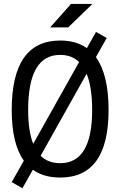

<svg xmlns="http://www.w3.org/2000/svg" viewBox="-20 -914 626 999"><path d="M96.7 65.4 150.9 -30.8C188.5 -3.9 235.8 9.8 293 9.8C460.4 9.8 544.9 -106.4 544.9 -341.8C544.9 -464.8 522.9 -556.2 479 -616.7L535.2 -716.3L479.5 -748L432.1 -663.6C395 -689.9 348.6 -703.1 293 -703.1C125.5 -703.1 41 -583 41 -341.8C41 -224.6 62 -136.7 104 -78.1L41 33.7ZM293 -64.9C251.5 -64.9 217.8 -77.6 191.4 -103.5L430.7 -530.3C449.7 -483.9 459.5 -421.4 459.5 -341.8C459.5 -156.7 403.8 -64.9 293 -64.9ZM152.8 -165.5C135.3 -209.5 126.5 -268.6 126.5 -341.8C126.5 -533.7 182.1 -628.4 293 -628.4C333 -628.4 365.7 -616.2 391.6 -591.3ZM241.2 -771.5H335L460.9 -893.6H349.6Z"/></svg>

Font: Cascadia Code SemiLight
Style: Regular
Weight: 350
Monospace: yes
Designer: Aaron Bell
Foundry: Saja Typeworks
Version: Version 2404.023